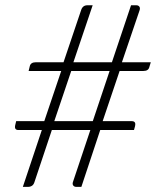

<svg xmlns="http://www.w3.org/2000/svg" viewBox="-20 -728 620 748"><path d="M407 -451.5H257.5L191.5 -256H341.5ZM567.5 -485.5 562 -467.5Q558.5 -451.5 539 -451.5H446L380 -256H493.5Q501.5 -256 505 -251.5Q508.5 -247 506 -236L502 -221.5H370.5L297 0H277Q269 0 265 -5.8Q261 -11.5 265 -21.5L332 -221.5H182L114.5 -19.5Q111.5 -9 104.8 -4.5Q98 0 89.5 0H69L143 -221.5H51.5Q34.5 -221.5 39.5 -241.5L43 -256H152.5L218.5 -451.5H91.5L96 -470Q99.5 -485.5 120 -485.5H227.5L296 -688.5Q302 -707.5 320.5 -707.5H341L266 -485.5H416L490.5 -707.5H511Q519 -707.5 523 -702Q527 -696.5 523.5 -687L455 -485.5Z"/></svg>

Font: Lato 2
Style: Italic
Weight: 300
Italic angle: -7°
Designer: Lukasz Dziedzic with Adam Twardoch and Botio Nikoltchev
Foundry: tyPoland Lukasz Dziedzic
Version: Version 2.015; 2015-08-06; http://www.latofonts.com/